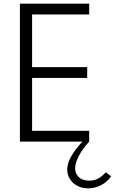

<svg xmlns="http://www.w3.org/2000/svg" viewBox="-20 -770 625 1044"><path d="M465 0V-58.6H154.5V-346.4H454.1V-405H154.5V-691.4H465V-750H88.2V0ZM459.1 254.1Q496.4 254.1 530 236.6Q563.6 219.1 584.5 188.6L555 166.8Q534.1 190.5 512.5 201.4Q490.9 212.3 465 212.3Q445.9 212.3 431.6 207Q417.3 201.8 407.7 192.5Q398.2 183.2 393.4 170.9Q388.6 158.6 388.6 144.5Q388.6 130 393.9 113Q399.1 95.9 408.9 77.3Q418.6 58.6 432.7 39.1Q446.8 19.5 465 0H428.2Q388.2 42.7 366.8 80.9Q345.5 119.1 345.5 151.8Q345.5 173.2 353.9 191.6Q362.3 210 377.3 224.1Q392.3 238.2 413.2 246.1Q434.1 254.1 459.1 254.1Z"/></svg>

Font: Spartan MB
Style: Regular
Weight: 212
Designer: Matt Bailey, Mirko Velimirovic
Foundry: Matt Bailey
Version: Version 1.005